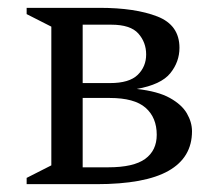

<svg xmlns="http://www.w3.org/2000/svg" viewBox="-20 -470 540 490"><path d="M111 -402 48 -434V-450H234Q325 -450 381.5 -428Q438 -406 438 -348Q438 -312 414.5 -283Q391 -254 329 -243Q383 -237 413.5 -220Q444 -203 457 -180.5Q470 -158 470 -135Q470 -68 410 -34Q350 0 226 0H48V-16L111 -48ZM264 -407H191V-258H261Q310 -258 331.5 -279Q353 -300 353 -331Q353 -362 333 -384.5Q313 -407 264 -407ZM260 -220H191V-43H256Q321 -43 350.5 -64.5Q380 -86 380 -126Q380 -170 351.5 -195Q323 -220 260 -220Z"/></svg>

Font: Spectral
Style: Regular
Weight: 400
Designer: Jean-Baptiste Levee
Foundry: Production Type
Version: Version 2.001